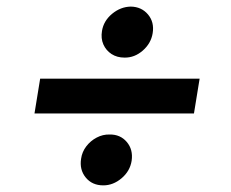

<svg xmlns="http://www.w3.org/2000/svg" viewBox="-20 -578 698 579"><path d="M582 -340.8 564.9 -235.8H84L101.1 -340.8ZM291.5 -19Q257.8 -19 238.5 -42.7Q219.2 -66.4 224.6 -99.6Q227.5 -120.1 240.2 -136.7Q252.9 -153.3 271.5 -163.1Q290 -172.9 310.5 -172.4Q342.8 -172.9 362.3 -149.9Q381.8 -127 377 -93.3Q372.1 -62 346.7 -40.5Q321.3 -19 291.5 -19ZM355.5 -404.3Q333 -404.3 316.4 -415Q299.8 -425.8 291.7 -444.1Q283.7 -462.4 287.6 -484.9Q292.5 -515.1 318.1 -536.4Q343.8 -557.6 374.5 -558.1Q406.7 -557.6 426.3 -534.4Q445.8 -511.2 440.4 -478Q435.5 -447.3 410.6 -425.5Q385.7 -403.8 355.5 -404.3Z"/></svg>

Font: Inter 24pt SemiBold
Style: Italic
Weight: 600
Italic angle: -9.3988°
Designer: Rasmus Andersson
Foundry: rsms
Version: Version 4.001;git-66647c0bb